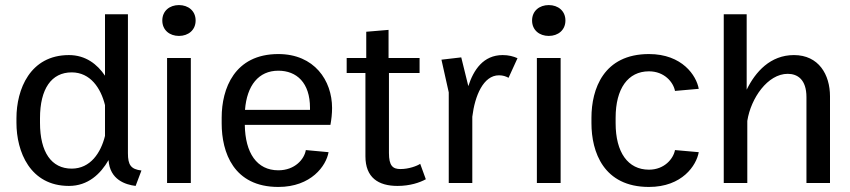

<svg xmlns="http://www.w3.org/2000/svg" viewBox="-20 -732 3398 768"><path d="M45.8 -240.8C45.8 -125.8 100 11.7 255.8 11.7C332.5 11.7 382.5 -36.7 414.2 -91.7C419.2 -12.5 482.5 6.7 522.5 11.7L545.8 -50C503.3 -55 491.7 -72.5 491.7 -119.2V-675H400V-429.2C369.2 -475 322.5 -511.7 255.8 -511.7C100 -511.7 45.8 -374.2 45.8 -259.2ZM400 -311.7V-188.3C383.3 -120.8 341.7 -57.5 266.7 -57.5C185.8 -57.5 140 -123.3 140 -240.8V-259.2C140 -376.7 185.8 -442.5 266.7 -442.5C341.7 -442.5 383.3 -379.2 400 -311.7Z M648.3 0H743.3V-500H648.3ZM695.8 -711.7C658.3 -711.7 629.2 -688.3 629.2 -650C629.2 -611.7 658.3 -588.3 695.8 -588.3C733.3 -588.3 762.5 -611.7 762.5 -650C762.5 -688.3 733.3 -711.7 695.8 -711.7Z M866.7 -238.3C866.7 -122.5 914.2 15.8 1093.3 15.8C1225 15.8 1285 -69.2 1294.2 -123.3L1203.3 -131.7C1197.5 -95.8 1160 -50.8 1093.3 -50.8C1007.5 -50.8 960.8 -120 959.2 -232.5H1301.7C1305.8 -255 1308.3 -277.5 1308.3 -300C1308.3 -410 1237.5 -515.8 1093.3 -515.8C917.5 -515.8 866.7 -376.7 866.7 -261.7ZM960 -292.5C967.5 -390 1014.2 -449.2 1093.3 -449.2C1166.7 -449.2 1220 -400.8 1220 -300.8V-292.5Z M1366.7 -440H1441.7V-106.7C1441.7 -21.7 1493.3 11.7 1570 11.7C1620 11.7 1659.2 -1.7 1683.3 -15L1660.8 -76.7C1648.3 -68.3 1615.8 -55.8 1581.7 -55.8C1550.8 -55.8 1535.8 -69.2 1535.8 -120V-440H1658.3V-500H1534.2V-612.5L1445 -605V-500H1366.7Z M1745.8 -493.3 1775 -362.5V0H1869.2V-265C1879.2 -348.3 1913.3 -430.8 1975.8 -430.8C1991.7 -430.8 2003.3 -426.7 2014.2 -420.8L2050 -499.2C2033.3 -506.7 2014.2 -511.7 1990.8 -511.7C1913.3 -511.7 1874.2 -452.5 1853.3 -387.5L1825 -502.5Z M2127.5 0H2222.5V-500H2127.5ZM2175 -711.7C2137.5 -711.7 2108.3 -688.3 2108.3 -650C2108.3 -611.7 2137.5 -588.3 2175 -588.3C2212.5 -588.3 2241.7 -611.7 2241.7 -650C2241.7 -688.3 2212.5 -711.7 2175 -711.7Z M2345.8 -239.2C2345.8 -124.2 2394.2 15.8 2575.8 15.8C2709.2 15.8 2765.8 -70.8 2775 -123.3L2680 -131.7C2673.3 -96.7 2637.5 -53.3 2575.8 -53.3C2491.7 -53.3 2442.5 -122.5 2442.5 -239.2V-260.8C2442.5 -377.5 2491.7 -446.7 2575.8 -446.7C2637.5 -446.7 2673.3 -403.3 2680 -368.3L2775 -376.7C2765.8 -429.2 2709.2 -515.8 2575.8 -515.8C2394.2 -515.8 2345.8 -375.8 2345.8 -260.8Z M2875 0H2969.2V-248.3C2983.3 -339.2 3050.8 -436.7 3130.8 -436.7C3170 -436.7 3205.8 -414.2 3205.8 -343.3V0H3300V-346.7C3300 -433.3 3255 -511.7 3155.8 -511.7C3061.7 -511.7 3001.7 -445 2966.7 -373.3V-675H2875Z"/></svg>

Font: Boon Medium
Style: Regular
Weight: 500
Designer: Sungsit Sawaiwan
Foundry: FontUni
Version: Version 2.0